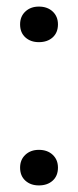

<svg xmlns="http://www.w3.org/2000/svg" viewBox="-20 -556 237 583"><path d="M98 7Q73 7 57 -7.5Q41 -22 41 -47Q41 -71 57 -86Q73 -101 98 -101Q124 -101 140 -86Q156 -71 156 -47Q156 -22 140 -7.5Q124 7 98 7ZM98 -428Q73 -428 57 -442.5Q41 -457 41 -482Q41 -506 57 -521Q73 -536 98 -536Q124 -536 140 -521Q156 -506 156 -482Q156 -457 140 -442.5Q124 -428 98 -428Z"/></svg>

Font: Mona Sans ExtraLight Medium
Style: Regular
Weight: 500
Version: Version 2.000